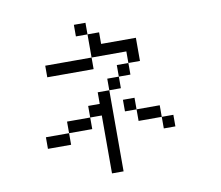

<svg xmlns="http://www.w3.org/2000/svg" viewBox="-86 -854 1172 1020"><g transform="rotate(-10 500.0 -344.0)"><path d="M812.5 -125V-187.5H750V-125ZM437.5 -250V62.5H500V-375H437.5V-312.5H375V-250H250V-187.5H125V-125H250V-187.5H375V-250ZM750 -187.5V-250H625V-187.5ZM625 -250V-312.5H562.5V-250ZM500 -375H562.5V-437.5H500ZM562.5 -437.5H625V-500H562.5ZM625 -500H687.5Q687.5 -500 687.5 -625H500V-687.5H437.5Q437.5 -687.5 437.5 -562.5H187.5V-500H437.5V-562.5H625ZM437.5 -687.5V-750H375V-687.5Z"/></g></svg>

Font: Unifont
Style: Regular
Weight: 500
Version: Version 13.0.05